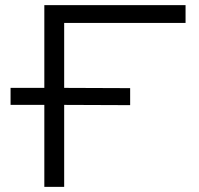

<svg xmlns="http://www.w3.org/2000/svg" viewBox="-20 -725 773 745"><path d="M152 0V-318H21V-384H152V-705H700V-636H229V-384L485 -383V-317L229 -318V0Z"/></svg>

Font: Nunito Sans 7pt Expanded Light
Style: Regular
Weight: 300
Width: 7
Designer: Vernon Adams
Foundry: Vernon Adams
Version: Version 3.101;gftools[0.9.27]